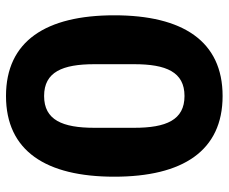

<svg xmlns="http://www.w3.org/2000/svg" viewBox="-81 -669 762 640"><g transform="rotate(-90 300.0 -349.0)"><path d="M300 12C117 12 31 -121 31 -349C31 -577 117 -710 300 -710C483 -710 569 -577 569 -349C569 -121 483 12 300 12ZM300 -115C380 -115 406 -176 406 -283V-415C406 -522 380 -583 300 -583C220 -583 194 -522 194 -415V-283C194 -176 220 -115 300 -115Z"/></g></svg>

Font: Plexus Sans Bold
Style: Regular
Weight: 700
Version: Version 2.001;PS 002.001;hotconv 1.0.70;makeotf.lib2.5.58329